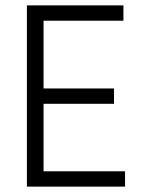

<svg xmlns="http://www.w3.org/2000/svg" viewBox="-20 -694 530 714"><path d="M445 0H80V-674H439V-617H142V-365H404V-308H142V-57H445Z"/></svg>

Font: Hind Siliguri Light
Style: Regular
Weight: 300
Designer: Jyotish Sonowal
Foundry: Indian Type Foundry
Version: Version 1.001;PS 1.0;hotconv 1.0.86;makeotf.lib2.5.63406; tt